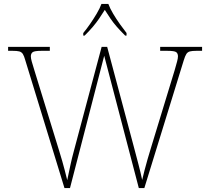

<svg xmlns="http://www.w3.org/2000/svg" viewBox="-20 -951 1061 971"><path d="M108 -646Q102 -668 95.5 -678Q89 -688 77.5 -691Q66 -694 43 -694H21V-714H232V-694H191Q154 -694 145 -687Q136 -680 136 -666Q136 -656 140.5 -640Q145 -624 154 -595L279 -189Q289 -158 295 -135.5Q301 -113 307 -91.5Q313 -70 320 -40Q329 -82 336 -115.5Q343 -149 354 -189L494 -714H522L657 -208Q670 -159 680.5 -119Q691 -79 699 -41Q704 -63 711 -90Q718 -117 726.5 -146.5Q735 -176 744 -205L863 -595Q871 -623 875.5 -639.5Q880 -656 880 -666Q880 -680 871.5 -687Q863 -694 825 -694H790V-714H1002V-694H974Q952 -694 940.5 -691Q929 -688 922.5 -678Q916 -668 909 -645L710 0H682L507 -669L334 0H306ZM401 -784Q417 -803 435 -829Q453 -855 469 -882Q485 -909 493 -931H528Q536 -909 552 -882Q568 -855 586.5 -829Q605 -803 620 -784V-771H613Q588 -796 570.5 -816Q553 -836 539 -856.5Q525 -877 510 -901Q495 -877 481 -856.5Q467 -836 450 -816Q433 -796 408 -771H401Z"/></svg>

Font: Noto Serif Gujarati Thin
Style: Regular
Weight: 250
Version: Version 2.102